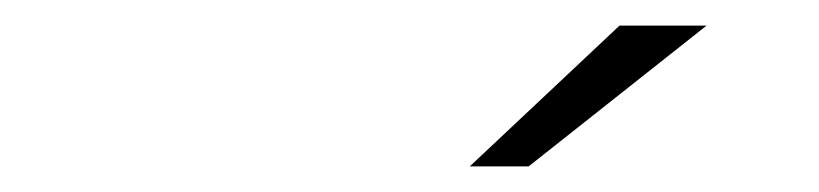

<svg xmlns="http://www.w3.org/2000/svg" viewBox="-20 -726 640 150"><path d="M347 -596 464 -706H532L393 -596Z"/></svg>

Font: Red Hat Display VF
Style: Italic
Weight: 300
Italic angle: -12°
Designer: Pentagram, MCKL
Foundry: Pentagram, MCKL
Version: Version 1.023